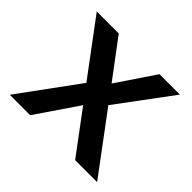

<svg xmlns="http://www.w3.org/2000/svg" viewBox="-125 -648 797 797"><g transform="rotate(45 273.5 -250.0)"><path d="M516 -500H396L283 -332L157 -500H28L207 -260L17 0H137L263 -185L401 0H530L337 -259Z"/></g></svg>

Font: Perun Medium
Style: Regular
Weight: 500
Foundry: Copyright (c) Stefan Peev, Context Ltd, 2016
Version: Version 1.089